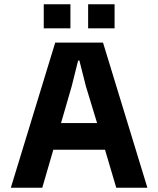

<svg xmlns="http://www.w3.org/2000/svg" viewBox="-20 -880 742 900"><path d="M462.9 -680.2 670.9 0H524.9L472.2 -178.2H230L178.2 0H30.8L238.8 -680.2ZM185.1 -747.1V-859.9H310.1V-747.1ZM266.1 -303.2H435.1L382.8 -475.1L352.1 -596.2H346.2L315.9 -475.1ZM393.1 -747.1V-859.9H517.1V-747.1Z"/></svg>

Font: TASA Orbiter Text
Style: Bold
Weight: 700
Designer: Weizhong Zhang
Version: Version 1.000;Glyphs 3.1.2 (3151)